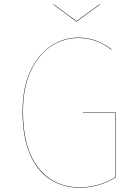

<svg xmlns="http://www.w3.org/2000/svg" viewBox="-20 -865 639 894"><path d="M500 -635 499 -633Q463 -661 425.5 -674.5Q388 -688 343 -688Q277 -688 218.5 -650Q160 -612 123.5 -534.5Q87 -457 87 -345Q87 -176 158 -84.5Q229 7 353 7Q439 7 517 -40V-340H366V-342H519V-39Q439 9 353 9Q271 9 210.5 -31.5Q150 -72 117.5 -151.5Q85 -231 85 -345Q85 -458 122 -535.5Q159 -613 218 -651.5Q277 -690 343 -690Q388 -690 425.5 -676.5Q463 -663 500 -635ZM446 -844 337 -765H335L228 -844L230 -845L336 -767L444 -845Z"/></svg>

Font: FiraGO Two
Style: Regular
Weight: 100
Designer: bBox Type
Foundry: bBox Type GmbH
Version: Version 1.001